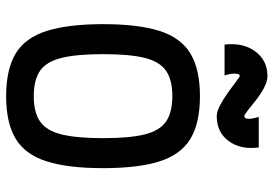

<svg xmlns="http://www.w3.org/2000/svg" viewBox="-156 -742 911 640"><g transform="rotate(90 300.0 -421.5)"><path d="M300 14Q210 14 157.5 -18Q105 -50 82.5 -121.5Q60 -193 60 -309Q60 -426 82.5 -497Q105 -568 157.5 -600Q210 -632 300 -632Q390 -632 442.5 -600Q495 -568 517.5 -497Q540 -426 540 -309Q540 -193 517.5 -121.5Q495 -50 442.5 -18Q390 14 300 14ZM300 -78Q354 -78 384.5 -99Q415 -120 427.5 -170.5Q440 -221 440 -309Q440 -398 427.5 -448Q415 -498 384.5 -519Q354 -540 300 -540Q246 -540 215.5 -519Q185 -498 172.5 -448Q160 -398 160 -309Q160 -221 172.5 -170.5Q185 -120 215.5 -99Q246 -78 300 -78ZM367 -688Q351 -688 329.5 -699.5Q308 -711 286.5 -726.5Q265 -742 250 -753.5Q235 -765 233 -765Q226 -765 225 -750.5Q224 -736 231 -714H128Q121 -776 151 -816.5Q181 -857 233 -857Q251 -857 272.5 -845.5Q294 -834 313.5 -818.5Q333 -803 347.5 -791.5Q362 -780 367 -780Q375 -780 375.5 -793.5Q376 -807 369 -828H471Q479 -767 449.5 -727.5Q420 -688 367 -688Z"/></g></svg>

Font: Victor Mono Thin
Style: Regular
Weight: 100
Monospace: yes
Designer: Rune Bjørnerås
Version: Version 1.561;gftools[0.9.30]